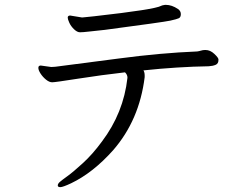

<svg xmlns="http://www.w3.org/2000/svg" viewBox="-20 -725 1040 791"><path d="M318 -653 269 -661Q259 -661 259 -652Q259 -646 265.5 -631.5Q272 -617 285 -604.5Q298 -592 309.5 -592Q321 -592 347 -595L412 -602Q654 -634 681.5 -640Q709 -646 717 -650Q725 -654 725 -667Q725 -680 713 -688Q688 -705 663 -705H660Q656 -704 652 -703.5Q648 -703 644 -701Q618 -686 368 -658Q337 -655 329 -654ZM148 -455Q138 -455 138 -445.5Q138 -436 147 -422Q156 -408 169.5 -397Q183 -386 195 -386Q207 -386 302.5 -401Q398 -416 495 -427Q505 -417 505 -406V-404Q489 -260 400 -142Q362 -90 321.5 -53Q281 -16 258 0.5Q235 17 226.5 24.5Q218 32 218 39Q218 46 228.5 46Q239 46 273 30Q363 -13 446 -106Q554 -230 576 -407V-414Q576 -427 571 -435Q713 -450 840 -452Q857 -453 868.5 -458Q880 -463 880 -478V-480Q880 -487 863 -503Q846 -519 827 -519H824Q816 -519 808 -516.5Q800 -514 792 -513Q643 -507 469.5 -484Q296 -461 208 -450L191 -449Z"/></svg>

Font: LXGW WenKai Mono TC
Style: Regular
Weight: 400
Designer: LXGW / Fontworks Inc.
Foundry: LXGW / Fontworks Inc.
Version: Version 1.330